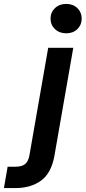

<svg xmlns="http://www.w3.org/2000/svg" viewBox="-138 -740 437 980"><path d="M200 -570Q165 -570 142.5 -591.5Q120 -613 120 -645Q120 -677 142.5 -698.5Q165 -720 200 -720Q235 -720 257 -698.5Q279 -677 279 -645Q279 -613 257 -591.5Q235 -570 200 -570ZM-118 220 -99 111H-60Q-27 111 -10.5 98Q6 85 12 54L108 -496H236L140 54Q124 144 71.5 182Q19 220 -60 220Z"/></svg>

Font: DeepMind Sans
Style: Bold Italic
Weight: 700
Italic angle: -10°
Designer: Jonny Pinhorn / Modifications: Colophon Foundry
Foundry: Colophon Foundry
Version: Version 1.002; ttfautohint (v1.8.2)